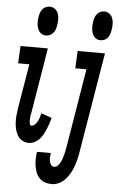

<svg xmlns="http://www.w3.org/2000/svg" viewBox="-63 -793 648 1058"><g transform="rotate(5 261.0 -263.5)"><path d="M161 -590Q144 -590 132 -600Q120 -610 115 -625Q110 -640 109.5 -656.5Q109 -673 112 -689Q114 -701 117.5 -711.5Q121 -722 128.5 -731.5Q136 -741 147 -745.5Q158 -750 169 -750Q186 -750 198.5 -740Q211 -730 216 -715Q221 -700 221 -683.5Q221 -667 218 -651Q216 -639 212.5 -628.5Q209 -618 201 -608.5Q193 -599 182.5 -594.5Q172 -590 161 -590ZM119 8Q99 8 82.5 -1Q66 -10 56.5 -26Q47 -42 42.5 -60.5Q38 -79 37 -98.5Q36 -118 38 -138Q40 -158 43 -178L84 -424H22L27 -520H178L119 -162Q118 -157 117 -152Q116 -147 115 -142Q114 -137 114 -132Q114 -127 113.5 -122Q113 -117 113 -112Q113 -107 114.5 -102Q116 -97 117.5 -92.5Q119 -88 124 -88Q135 -88 144 -97Q153 -106 158.5 -116.5Q164 -127 167.5 -138Q171 -149 173 -161L232 -140Q228 -124 223 -108.5Q218 -93 211.5 -78Q205 -63 197 -48Q189 -33 177.5 -20.5Q166 -8 150.5 0Q135 8 119 8ZM462 -590Q446 -590 434 -600Q422 -610 417 -625Q412 -640 411.5 -656.5Q411 -673 414 -689Q416 -701 419.5 -711.5Q423 -722 430.5 -731.5Q438 -741 449 -745.5Q460 -750 471 -750Q487 -750 499.5 -740Q512 -730 517 -715Q522 -700 522 -683.5Q522 -667 519 -651Q517 -639 513.5 -628.5Q510 -618 502.5 -608.5Q495 -599 484 -594.5Q473 -590 462 -590ZM264 223Q244 223 226.5 217Q209 211 196 197.5Q183 184 176.5 167Q170 150 167 130.5Q164 111 164.5 92Q165 73 168 53H245Q243 64 242 75.5Q241 87 243.5 98Q246 109 252 118Q258 127 269 127Q280 127 288.5 118.5Q297 110 302.5 100Q308 90 311.5 79.5Q315 69 318 58.5Q321 48 323 37.5Q325 27 327 17L400 -424H338L343 -520H494L402 32Q399 53 394 73Q389 93 382 113Q375 133 364.5 152Q354 171 339 187.5Q324 204 304 213.5Q284 223 264 223Z"/></g></svg>

Font: Iosevka Curly Slab
Style: Bold Italic
Weight: 700
Italic angle: -9°
Monospace: yes
Designer: Belleve Invis
Foundry: Belleve Invis
Version: Version 22.1.2; ttfautohint (v1.8.4)